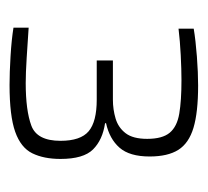

<svg xmlns="http://www.w3.org/2000/svg" viewBox="-36 -804 425 392"><g transform="rotate(90 176.0 -608.5)"><path d="M154 -416Q129 -416 95.5 -418Q62 -420 37 -424V-455Q66 -453 98 -451Q130 -449 150 -449Q206 -449 237 -460.5Q268 -472 268 -520Q268 -561 248.5 -577.5Q229 -594 184 -594H104V-627H184Q204 -627 222.5 -632.5Q241 -638 252.5 -653Q264 -668 264 -697Q264 -728 251.5 -743Q239 -758 212.5 -762.5Q186 -767 144 -767Q122 -767 93 -765.5Q64 -764 39 -761V-792Q63 -796 96 -798.5Q129 -801 155 -801Q210 -801 241.5 -791.5Q273 -782 286.5 -760.5Q300 -739 300 -702Q300 -661 282 -640.5Q264 -620 232 -613V-611Q266 -606 285.5 -586.5Q305 -567 305 -520Q305 -486 293.5 -462.5Q282 -439 249.5 -427.5Q217 -416 154 -416Z"/></g></svg>

Font: Saira Thin
Style: Regular
Weight: 100
Designer: Hector Gatti with collaboration of the Omnibus-Type team
Foundry: Omnibus-Type
Version: Version 1.101